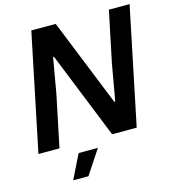

<svg xmlns="http://www.w3.org/2000/svg" viewBox="-132 -839 1047 1155"><g transform="rotate(-15 391.0 -261.0)"><path d="M170 -729H322L541 -185H547L587 -412L653 -729H782L631 0H478L261 -540H255L217 -322L150 0H19ZM254 57H374L275 207H180Z"/></g></svg>

Font: Mona Sans SemiBold
Style: Italic
Weight: 600
Italic angle: -11.7°
Designer: Deni Anggara
Foundry: GitHub
Version: Version 2.000